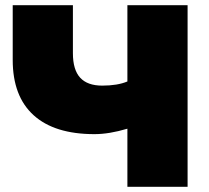

<svg xmlns="http://www.w3.org/2000/svg" viewBox="-20 -720 805 740"><path d="M703 -700V0H471V-224Q401 -203 344 -203Q190 -203 109.5 -276Q29 -349 29 -489V-700H261V-515Q261 -451 289 -420.5Q317 -390 374 -390Q433 -390 471 -406V-700Z"/></svg>

Font: Montserrat Alternates Black
Style: Regular
Weight: 900
Designer: Julieta Ulanovsky
Foundry: Julieta Ulanovsky
Version: Version 7.200